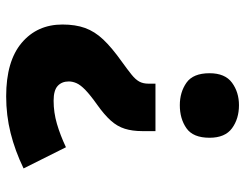

<svg xmlns="http://www.w3.org/2000/svg" viewBox="-104 -660 776 607"><g transform="rotate(-90 283.5 -356.0)"><path d="M173 -252V-294Q173 -325 180.5 -349Q188 -373 206.5 -393.5Q225 -414 256 -436Q287 -458 303 -473.5Q319 -489 324.5 -501.5Q330 -514 330 -526Q330 -548 316 -561Q302 -574 269 -574Q232 -574 196 -563.5Q160 -553 122 -535L55 -669Q111 -696 167 -710Q223 -724 283 -724Q394 -724 452 -675Q510 -626 510 -546Q510 -505 499 -474.5Q488 -444 462.5 -417Q437 -390 392 -358Q367 -340 351.5 -327.5Q336 -315 329.5 -303Q323 -291 323 -274V-252ZM152 -81Q152 -133 182 -154Q212 -175 255 -175Q296 -175 326 -154Q356 -133 356 -81Q356 -32 326 -10Q296 12 255 12Q212 12 182 -10Q152 -32 152 -81Z"/></g></svg>

Font: Noto Sans Devanagari Black
Style: Regular
Weight: 900
Version: Version 2.003